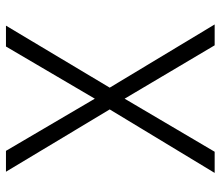

<svg xmlns="http://www.w3.org/2000/svg" viewBox="-68 -674 740 644"><g transform="rotate(-90 302.0 -352.0)"><path d="M44 -2 257 -354 48 -702H118L293 -404L468 -702H538L330 -354L542 -2H472L293 -304L115 -2Z"/></g></svg>

Font: Haskoy Light
Style: Regular
Weight: 300
Designer: Ertekin Erdin
Foundry: Ertekin Erdin
Version: Version 2.000; ttfautohint (v1.8.4.7-5d5b)